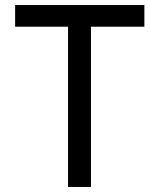

<svg xmlns="http://www.w3.org/2000/svg" viewBox="-20 -732 593 762"><path d="M40 -712H553V-626H341V10H250V-626H40Z"/></svg>

Font: AtCorfu Sans
Style: AtCorfu Sans Regular
Weight: 400
Designer: Kostas Teopoulos
Foundry: Kostas Teopoulos
Version: Version 1.00 July 8, 2025, initial release